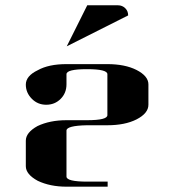

<svg xmlns="http://www.w3.org/2000/svg" viewBox="-20 -702 635 722"><path d="M77.1 -77.1V-172.9Q77.1 -203.6 121.1 -228Q167.5 -250 230 -250H307.1Q383.8 -250 383.8 -269V-422.9Q383.8 -441.9 307.1 -441.9Q230 -441.9 230 -422.9V-384.8Q230 -352.1 208 -330.1Q186 -308.1 153.8 -308.1Q122.1 -308.1 100.1 -330.1Q77.1 -353 77.1 -383.8Q77.1 -416.5 122.1 -438Q163.1 -460.9 230 -460.9H383.8Q449.7 -460.9 493.2 -439Q538.1 -416 538.1 -384.8V-308.1Q538.1 -275.9 493.2 -252.9Q449.7 -231 383.8 -231H307.1Q230 -229.5 230 -210.9V-38.1Q230 -19 308.1 -19H384.8V0H230Q168.5 0 122.1 -22Q77.1 -46.4 77.1 -77.1ZM231 -527.8 308.1 -682.1H423.8Q439.9 -682.1 451.2 -670.9Q461.9 -660.2 461.9 -644Z"/></svg>

Font: Hjet
Style: Regular
Weight: 400
Designer: T. Christopher White
Version: Version 1.2